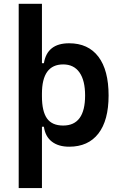

<svg xmlns="http://www.w3.org/2000/svg" viewBox="-20 -752 626 997"><path d="M77.1 224.6V-732.4H197.8V-423.8H208Q224.6 -527.3 338.9 -527.3Q438 -527.3 491 -457.5Q543.9 -387.7 543.9 -256.3Q543.9 -127 491 -58.6Q438 9.8 339.4 9.8Q283.2 9.8 249 -16.8Q214.8 -43.5 208 -93.8H197.8V224.6ZM197.8 -251.5Q197.8 -174.3 223.9 -137.2Q250 -100.1 308.1 -100.1Q421.9 -100.1 421.9 -256.3Q421.9 -334.5 392.6 -376Q363.3 -417.5 308.1 -417.5Q197.8 -417.5 197.8 -265.6Z"/></svg>

Font: Cascadia Mono NF SemiBold
Style: Regular
Weight: 600
Monospace: yes
Designer: Aaron Bell
Foundry: Saja Typeworks
Version: Version 2404.023; ttfautohint (v1.8.4)